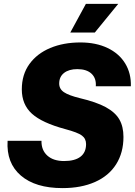

<svg xmlns="http://www.w3.org/2000/svg" viewBox="-20 -956 692 986"><path d="M19 -233H193Q192 -185 223 -157Q254 -129 309 -129Q364 -129 393 -151Q422 -173 422 -216Q422 -244 400.5 -260Q379 -276 315 -293Q196 -325 144 -372Q92 -419 92 -497Q92 -573 131 -627Q170 -681 238 -709.5Q306 -738 393 -738Q473 -738 532.5 -709.5Q592 -681 623 -630Q654 -579 652 -513H472Q475 -554 450 -577.5Q425 -601 377 -601Q334 -601 309 -581.5Q284 -562 284 -527Q284 -499 308.5 -482.5Q333 -466 390 -452Q475 -432 523.5 -405.5Q572 -379 593 -342.5Q614 -306 614 -253Q614 -172 576.5 -112.5Q539 -53 468 -21.5Q397 10 301 10Q162 10 87 -54.5Q12 -119 19 -233ZM421 -936H587L467 -789H341Z"/></svg>

Font: Mona Sans ExtraBold
Style: Italic
Weight: 800
Italic angle: -11.7°
Designer: Deni Anggara
Foundry: GitHub
Version: Version 2.000